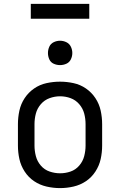

<svg xmlns="http://www.w3.org/2000/svg" viewBox="-20 -957 616 985"><path d="M288 8Q323 8 357.5 0Q392 -8 421 -27.5Q450 -47 469.5 -77Q489 -107 496.5 -141Q504 -175 504 -210V-320Q504 -355 496.5 -389.5Q489 -424 469.5 -453.5Q450 -483 421 -503Q392 -523 357.5 -530.5Q323 -538 288 -538Q253 -538 218.5 -530.5Q184 -523 155 -503Q126 -483 106.5 -453.5Q87 -424 79.5 -389.5Q72 -355 72 -320V-210Q72 -175 79.5 -141Q87 -107 106.5 -77Q126 -47 155 -27.5Q184 -8 218.5 0Q253 8 288 8ZM288 -68Q261 -68 234.5 -77Q208 -86 189.5 -107.5Q171 -129 164 -156Q157 -183 157 -210V-320Q157 -348 164 -374.5Q171 -401 189.5 -422.5Q208 -444 234.5 -453.5Q261 -463 288 -463Q316 -463 342 -453.5Q368 -444 386.5 -422.5Q405 -401 412 -374.5Q419 -348 419 -320V-210Q419 -183 412 -156Q405 -129 386.5 -107.5Q368 -86 342 -77Q316 -68 288 -68ZM288 -623Q305 -623 320.5 -630Q336 -637 343.5 -652.5Q351 -668 351 -685Q351 -702 343.5 -717.5Q336 -733 320.5 -740.5Q305 -748 288 -748Q271 -748 255.5 -740.5Q240 -733 233 -717.5Q226 -702 226 -685Q226 -668 233 -652.5Q240 -637 255.5 -630Q271 -623 288 -623ZM438 -861V-937H138V-861Z"/></svg>

Font: Iosevka Sparkle
Style: Regular
Weight: 400
Designer: Belleve Invis
Foundry: Belleve Invis
Version: Version 4.5.0; ttfautohint (v1.8.3)